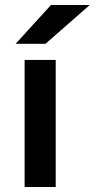

<svg xmlns="http://www.w3.org/2000/svg" viewBox="-20 -752 381 772"><path d="M79 0V-511H204V0ZM43 -576 185 -732H341L163 -576Z"/></svg>

Font: Undotted
Style: Bold
Weight: 700
Designer: Delve Withrington, Dave Bailey, Thomas Jockin
Foundry: Delve Fonts LLC
Version: Version 4.000